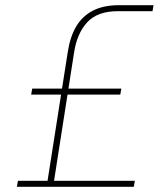

<svg xmlns="http://www.w3.org/2000/svg" viewBox="-20 -719 635 739"><path d="M45 0 49 -23H163L241 -520Q250 -578 273.5 -617.5Q297 -657 337.5 -678Q378 -699 438 -699H571L567 -676H434Q355 -676 315.5 -633Q276 -590 265 -516L188 -23H499L495 0ZM100 -355 104 -378H447L443 -355Z"/></svg>

Font: MuseoModerno Thin
Style: Italic
Weight: 100
Italic angle: -9°
Designer: Pablo Cosgaya, Héctor Gatti, Marcela Romero, and the Authors of The MuseoModerno Project.
Foundry: Omnibus-Type Team
Version: Version 1.003